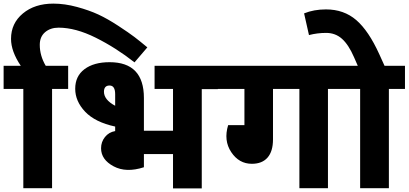

<svg xmlns="http://www.w3.org/2000/svg" viewBox="-40 -1041 2260 1062"><path d="M284 -888Q239 -888 209.5 -863Q180 -838 180 -793Q180 -733 213 -677H337V-549H248V0H89V-549H-20V-677H75Q21 -757 21 -826Q21 -912 86.5 -966.5Q152 -1021 255 -1021Q318 -1021 386 -1002.5Q454 -984 504.5 -960.5Q555 -937 614.5 -898Q674 -859 703.5 -836.5Q733 -814 775 -779L704 -696Q601 -777 489.5 -832.5Q378 -888 284 -888Z M1165 -677V-548H1076V1H917V-189H756V-116Q658 -84 588.5 -121Q519 -158 519 -221Q519 -256 540.5 -283Q562 -310 597 -316V-341Q486 -365 431 -423Q376 -481 376 -550Q376 -620 427.5 -658.5Q479 -697 566 -697Q756 -697 756 -499V-318H917V-549H815V-677ZM535 -533V-534Q535 -489 597 -456V-520Q597 -568 566 -568Q535 -568 535 -533Z M1863 -677V-549H1774V0H1616V-549H1470V-270Q1470 -204 1440 -169.5Q1410 -135 1353 -135Q1282 -135 1239 -199.5Q1196 -264 1222 -349H1312V-549H1145V-677Z M2200 -677V-549H2111V0H1952V-549H1843V-677H1939L1918 -725Q1888 -794 1851.5 -826.5Q1815 -859 1764 -859Q1715 -859 1669 -847L1642 -967Q1696 -989 1763 -989Q1862 -989 1930.5 -930Q1999 -871 2058 -741L2087 -677Z"/></svg>

Font: Martel Sans Heavy
Style: Regular
Weight: 900
Designer: Dan Reynolds and Mathieu Réguer
Foundry: Dan Reynolds and Mathieu Réguer
Version: Version 1.001;PS 001.001;hotconv 1.0.70;makeotf.lib2.5.58329